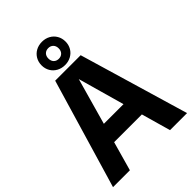

<svg xmlns="http://www.w3.org/2000/svg" viewBox="-274 -1099 1223 1223"><g transform="rotate(-45 337.0 -487.5)"><path d="M517 0 461 -197.5H211L155.5 0H3.5L222.5 -740H452L670.5 0ZM247.5 -326.5H424.5L336 -641ZM230 -870Q230 -900 244 -924Q258 -948 282.5 -961.5Q307 -975 338 -975Q368.5 -975 393 -961.5Q417.5 -948 431.5 -924Q445.5 -900 445.5 -870Q445.5 -840 431.5 -816.2Q417.5 -792.5 393 -779Q368.5 -765.5 338 -765.5Q307 -765.5 282.5 -779Q258 -792.5 244 -816.2Q230 -840 230 -870ZM384 -870Q384 -892 371.2 -905Q358.5 -918 338 -918Q317 -918 304.2 -905Q291.5 -892 291.5 -870Q291.5 -848 304.2 -835Q317 -822 338 -822Q358.5 -822 371.2 -835Q384 -848 384 -870Z"/></g></svg>

Font: Encode Sans Semi Condensed
Style: Bold
Weight: 700
Width: 4
Designer: Multiple Designers
Foundry: Impallari Type
Version: Version 2.000